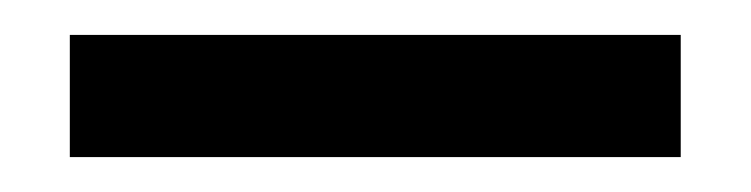

<svg xmlns="http://www.w3.org/2000/svg" viewBox="-20 -640 430 110"><path d="M20 -550H370V-620H20Z"/></svg>

Font: Tanklager Original
Style: Regular
Weight: 400
Designer: Ariel Martín Pérez
Foundry: Tunera Type Foundry
Version: Version 1.000;Glyphs 3.3 (3310)